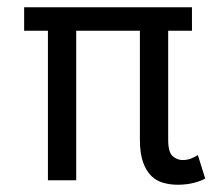

<svg xmlns="http://www.w3.org/2000/svg" viewBox="-20 -492 612 524"><path d="M503.9 -408.2H439V-110.8Q439 -75.7 451.7 -65.4Q463.9 -55.2 478 -55.2Q491.7 -55.2 502 -59.6Q512.7 -64 520 -68.8L540 -4.9Q531.2 1 509.8 6.8Q489.7 12.2 464.8 12.2Q444.3 12.2 425.3 6.8Q407.2 2 393.1 -11.7Q379.4 -24.9 370.6 -48.8Q361.8 -73.2 361.8 -110.8V-408.2H188V0H110.8V-408.2H45.9V-472.2H503.9Z"/></svg>

Font: Post Grotesk Regular
Style: Regular
Weight: 500
Version: 0.900; ttfautohint (v0.96) -l 8 -r 50 -G 200 -x 14 -w "gGD" 